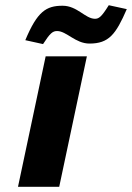

<svg xmlns="http://www.w3.org/2000/svg" viewBox="-20 -716 506 736"><path d="M155 -500 49 0H207L313 -500ZM77 -562 145 -547C172 -589 182 -597 199 -597C235 -597 269 -549 323 -549C397 -549 424 -584 466 -681L397 -696C369 -651 359 -644 344 -644C307 -644 276 -694 220 -694C157 -694 123 -672 77 -562Z"/></svg>

Font: LT Wave Text Black Italic
Style: Regular
Weight: 900
Designer: Daniel Lyons
Version: Version 2.5 (Glyphs App)